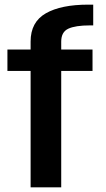

<svg xmlns="http://www.w3.org/2000/svg" viewBox="-20 -808 456 828"><path d="M112 0H244V-502H379V-594.5H244V-628.5Q244 -670 274.5 -684.2Q305 -698.5 368.5 -698.5H382V-788H361Q243 -788 177.5 -750.5Q112 -713 112 -629V-594.5H12V-502H112Z"/></svg>

Font: Anybody SemiCondensed SemiBold
Style: Regular
Weight: 600
Width: 4
Version: Version 1.113;gftools[0.9.25]